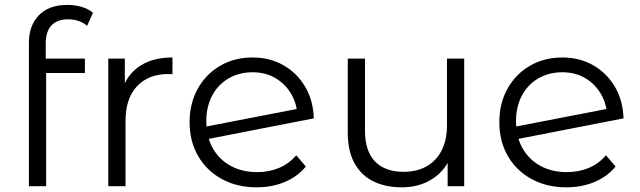

<svg xmlns="http://www.w3.org/2000/svg" viewBox="-20 -767 2635 791"><path d="M99.1 0V-590.8Q99.1 -661.4 140.1 -704.1Q181.1 -746.7 257.6 -746.7Q287.8 -746.7 315.9 -738.8Q344 -731 363.1 -714.2L338.9 -660.6Q324 -673.7 303.8 -680.6Q283.6 -687.5 261.4 -687.5Q215.6 -687.5 192 -662.2Q168.4 -636.8 168.4 -588.1V-507.8L170.1 -474.7V0ZM138 -466.3V-525.5H329.8V-466.3Z M426.1 0V-525.5H494.3V-381.9L487.2 -407Q509.3 -466.5 561.3 -498.4Q613.2 -530.2 690.5 -530.2V-460.9Q686.1 -461.5 682 -461.8Q678 -462 673.7 -462Q591.5 -462 544.3 -411.6Q497.1 -361.2 497.1 -268.4V0Z M1037.6 4.7Q955.8 4.7 893.4 -29.7Q830.9 -64 796 -124.6Q761.1 -185.3 761.1 -263Q761.1 -341.1 794.6 -401.3Q828 -461.5 886.7 -495.8Q945.3 -530.2 1020.7 -530.2Q1091.6 -530.2 1147.4 -498.4Q1203.3 -466.6 1236.9 -410.2Q1270.5 -353.7 1272.8 -279.4L821 -191.2L816.7 -243.2L1231.8 -323.6L1205.2 -285.8Q1204.5 -336.4 1180.9 -377.9Q1157.3 -419.5 1116.2 -444.4Q1075.2 -469.3 1020.7 -469.3Q964.9 -469.3 921.6 -443.9Q878.3 -418.6 854.1 -373.1Q829.9 -327.6 829.9 -267.7Q829.9 -204.2 856.4 -156.9Q882.9 -109.6 930.1 -83.8Q977.3 -57.9 1039.3 -57.9Q1088.4 -57.9 1129.5 -75.1Q1170.6 -92.3 1200.5 -127.2L1240 -80.9Q1205.4 -38.9 1152.9 -17.1Q1100.4 4.7 1037.6 4.7Z M1635.5 4.7Q1567.8 4.7 1517.7 -20.1Q1467.7 -44.9 1440.2 -95.1Q1412.7 -145.4 1412.7 -220.5V-525.5H1483.7V-227.9Q1483.7 -144.3 1525.2 -101.7Q1566.7 -59.1 1642.4 -59.1Q1697.2 -59.1 1737.4 -81.7Q1777.6 -104.4 1799.5 -147.3Q1821.4 -190.3 1821.4 -249.6V-525.5H1892.4V0H1824.2V-143.7L1835.3 -117.5Q1810.4 -60.1 1757.9 -27.7Q1705.3 4.7 1635.5 4.7Z M2313.6 4.7Q2231.8 4.7 2169.4 -29.7Q2106.9 -64 2072 -124.6Q2037.1 -185.3 2037.1 -263Q2037.1 -341.1 2070.6 -401.3Q2104 -461.5 2162.7 -495.8Q2221.3 -530.2 2296.7 -530.2Q2367.6 -530.2 2423.4 -498.4Q2479.3 -466.6 2512.9 -410.2Q2546.5 -353.7 2548.8 -279.4L2097 -191.2L2092.7 -243.2L2507.8 -323.6L2481.2 -285.8Q2480.5 -336.4 2456.9 -377.9Q2433.3 -419.5 2392.2 -444.4Q2351.2 -469.3 2296.7 -469.3Q2240.9 -469.3 2197.6 -443.9Q2154.3 -418.6 2130.1 -373.1Q2105.9 -327.6 2105.9 -267.7Q2105.9 -204.2 2132.4 -156.9Q2158.9 -109.6 2206.1 -83.8Q2253.3 -57.9 2315.3 -57.9Q2364.4 -57.9 2405.5 -75.1Q2446.6 -92.3 2476.5 -127.2L2516 -80.9Q2481.4 -38.9 2428.9 -17.1Q2376.4 4.7 2313.6 4.7Z"/></svg>

Font: Montserrat Alternates Thin
Style: Regular
Weight: 100
Designer: Julieta Ulanovsky
Foundry: Julieta Ulanovsky
Version: Version 9.000